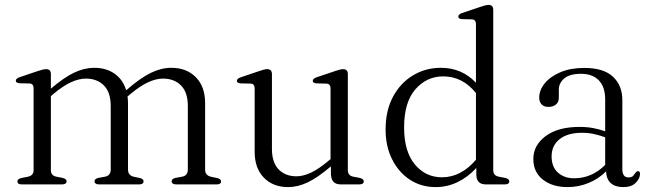

<svg xmlns="http://www.w3.org/2000/svg" viewBox="-20 -752 2661 783"><path d="M187.5 -450V-390.5Q242 -437 283.2 -456.2Q324.5 -475.5 364 -475.5Q413 -475.5 447.2 -451.5Q481.5 -427.5 494.5 -384L496.5 -385.5Q553.5 -435 595.8 -455.2Q638 -475.5 678.5 -475.5Q741 -475.5 778.8 -437Q816.5 -398.5 816.5 -331.5V-60.5Q816.5 -36 841.5 -31L865.5 -26Q881.5 -22 881.5 -12.5Q881.5 0 864 0H698.5Q680 0 680 -13Q680 -22.5 695.5 -26.5L723 -31.5Q746 -36 746 -60.5V-320Q746 -375.5 718.2 -403.5Q690.5 -431.5 644.5 -431.5Q616.5 -431.5 584 -416.5Q551.5 -401.5 512 -368.5L500 -358.5Q502 -345.5 502 -331.5V-60.5Q502 -36.5 526.5 -31L550.5 -26Q565.5 -22 565.5 -13Q565.5 0 548 0H384Q365.5 0 365.5 -13Q365.5 -22.5 381 -26.5L408.5 -31.5Q431.5 -36 431.5 -60.5V-320Q431.5 -375.5 403.8 -403.5Q376 -431.5 330 -431.5Q302 -431.5 269.2 -416.5Q236.5 -401.5 197.5 -368.5L187.5 -360V-58Q187.5 -36 209.5 -31.5L235.5 -26.5Q251.5 -22.5 251.5 -13Q251.5 0 233 0H68.5Q51 0 51 -12.5Q51 -22 67 -26L94.5 -31.5Q117 -36.5 117 -58V-392Q117 -410.5 101 -411.5L59.5 -412.5Q44.5 -413.5 44.5 -423Q44.5 -432 61 -437.5L133.5 -462Q157 -470 168 -470Q187.5 -470 187.5 -450Z M1018.5 -133V-391.5Q1018.5 -410 1002.5 -411L961 -412Q946 -413 946 -422.5Q946 -431.5 962.5 -437L1035 -461.5Q1058.5 -470 1069.5 -470Q1089 -470 1089 -449.5V-145Q1089 -89 1116.5 -61Q1144 -33 1189 -33Q1216.5 -33 1248.8 -48.2Q1281 -63.5 1320 -96.5L1328 -103V-391.5Q1328 -410 1311.5 -411L1270.5 -412Q1255.5 -413 1255.5 -422.5Q1255.5 -431.5 1271.5 -437L1344.5 -461.5Q1368 -470 1379 -470Q1398.5 -470 1398.5 -449.5V-58Q1398.5 -36 1420.5 -31.5L1447 -26.5Q1463.5 -22.5 1463.5 -12.5Q1463.5 0 1445 0H1369.5Q1329.5 0 1329.5 -44.5V-73.5Q1275.5 -27.5 1234.8 -8.2Q1194 11 1155 11Q1093.5 11 1056 -27.5Q1018.5 -66 1018.5 -133Z M1552.5 -223.5Q1552.5 -301.5 1583 -358Q1613.5 -414.5 1664.8 -445Q1716 -475.5 1778 -475.5Q1863.5 -475.5 1921 -414.5V-653.5Q1921 -672 1905 -673L1863.5 -674Q1849 -675 1849 -684.5Q1849 -693.5 1865 -699L1937.5 -723.5Q1961.5 -732 1972.5 -732Q1991.5 -732 1991.5 -711.5V-58Q1991.5 -36 2014 -31.5L2040 -26.5Q2057 -22.5 2057 -12.5Q2057 0 2038.5 0H1961.5Q1922.5 0 1922.5 -40.5V-67Q1888 -29.5 1845.8 -9.2Q1803.5 11 1757 11Q1697.5 11 1651.5 -19.2Q1605.5 -49.5 1579 -102.5Q1552.5 -155.5 1552.5 -223.5ZM1628 -232.5Q1628 -134 1671.8 -81.5Q1715.5 -29 1782.5 -29Q1860 -29 1921 -100.5V-372.5Q1866.5 -440.5 1787.5 -440.5Q1720 -440.5 1674 -387.8Q1628 -335 1628 -232.5Z M2155 -103.5Q2155 -159.5 2205.2 -197Q2255.5 -234.5 2344 -234.5Q2373.5 -234.5 2399.8 -229.5Q2426 -224.5 2448 -216.5V-346Q2448 -397.5 2422.2 -424.2Q2396.5 -451 2349.5 -451Q2303 -451 2281 -432Q2259 -413 2259 -387.5V-353.5Q2259 -335.5 2247.2 -325.8Q2235.5 -316 2216 -316Q2198.5 -316 2188.8 -326.2Q2179 -336.5 2179 -354Q2179 -384 2201.2 -411.8Q2223.5 -439.5 2264.8 -457.2Q2306 -475 2363 -475Q2441.5 -475 2479.8 -439.2Q2518 -403.5 2518 -343.5V-62.5Q2518 -28.5 2542.5 -28.5Q2556.5 -28.5 2561.8 -34.5Q2567 -40.5 2571 -46.5Q2576.5 -54 2582 -54Q2590 -54 2590 -42.5Q2590 -24.5 2572.8 -6.8Q2555.5 11 2522.5 11Q2455 11 2451.5 -53Q2420.5 -22 2379.5 -5.5Q2338.5 11 2294.5 11Q2233 11 2194 -19.5Q2155 -50 2155 -103.5ZM2229.5 -114Q2229.5 -71 2255.5 -48Q2281.5 -25 2321 -25Q2394 -25 2448 -79.5V-192Q2426.5 -200 2403.2 -205.2Q2380 -210.5 2353 -210.5Q2295 -210.5 2262.2 -184.5Q2229.5 -158.5 2229.5 -114Z"/></svg>

Font: Fraunces 9pt S000 Light
Style: Regular
Weight: 300
Version: Version 1.000; ttfautohint (v1.8.3)